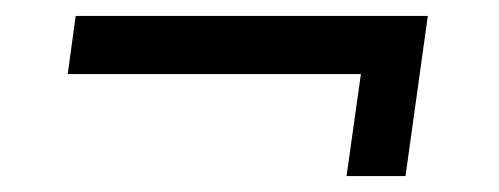

<svg xmlns="http://www.w3.org/2000/svg" viewBox="-20 -354 626 241"><path d="M517 -334 489 -133H415L433 -261H65L75 -334Z"/></svg>

Font: Exo 2.0 Medium
Style: Italic
Weight: 500
Italic angle: -8°
Designer: Natanael Gama
Version: Version 1.001;PS 001.001;hotconv 1.0.70;makeotf.lib2.5.58329